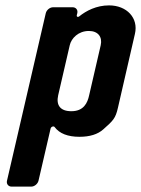

<svg xmlns="http://www.w3.org/2000/svg" viewBox="-20 -503 524 713"><path d="M265 -446 267 -454C270 -466 262 -476 250 -476H177C165 -476 153 -466 150 -454L6 168C3 180 11 190 23 190H96C108 190 120 180 123 168L168 -26C170 -33 180 -36 183 -31C201 -7 232 5 275 5C313 5 343 -4 364 -23C400 -55 409 -63 418 -103L481 -377C495 -436 451 -483 385 -483C338 -483 300 -463 274 -442C269 -438 264 -441 265 -446ZM310 -388C344 -388 361 -366 354 -335L311 -149C305 -121 291 -90 245 -90C203 -90 188 -113 196 -149L239 -335C245 -361 271 -388 310 -388Z"/></svg>

Font: DIN Rundschrift
Style: BreitKursiv
Weight: 400
Width: 7
Version: Version 1.027